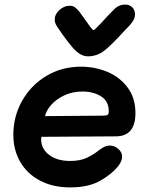

<svg xmlns="http://www.w3.org/2000/svg" viewBox="-20 -805 636 835"><path d="M38 -219Q38 -299 76.5 -367Q115 -435 182 -475Q249 -515 332 -515Q393 -515 447 -492.5Q501 -470 535 -424.5Q569 -379 569 -313Q569 -212 483 -212L160 -210L159 -199Q159 -158 193.5 -131.5Q228 -105 285 -105Q328 -105 357 -118.5Q386 -132 415 -155Q438 -172 457 -172Q478 -172 494.5 -157.5Q511 -143 511 -123Q511 -103 492 -80Q464 -46 414 -18Q364 10 285 10Q210 10 154 -19.5Q98 -49 68 -101Q38 -153 38 -219ZM426 -302Q443 -302 448 -305.5Q453 -309 453 -321Q453 -365 419.5 -386Q386 -407 339 -407Q294 -407 258 -389.5Q222 -372 201 -347Q180 -322 176 -300ZM567 -743Q567 -730 561.5 -719.5Q556 -709 545 -696L523 -673Q466 -610 434 -585Q402 -560 362 -560Q329 -560 297 -597Q265 -634 228 -690Q218 -704 218 -720Q218 -743 238.5 -761.5Q259 -780 283 -780Q296 -780 305 -774Q314 -768 326 -753Q339 -736 360 -706Q369 -692 376.5 -683Q384 -674 387 -674Q390 -674 400 -684.5Q410 -695 424 -709Q445 -733 476 -764Q496 -785 525 -785Q544 -785 555.5 -773Q567 -761 567 -743Z"/></svg>

Font: Mali
Style: Bold Italic
Weight: 700
Italic angle: -10°
Version: Version 1.000; ttfautohint (v1.6)